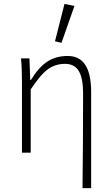

<svg xmlns="http://www.w3.org/2000/svg" viewBox="-20 -777 569 977"><path d="M259.8 -566.9 308.1 -756.8 358.9 -747.1 293 -559.1ZM402.8 -301.8Q402.8 -378.9 380.9 -415.5Q358.9 -452.1 310.5 -452.1Q262.2 -452.1 224.1 -424.8Q186 -397.5 136.2 -321.8V0H91.8V-357.9Q91.8 -431.2 86.9 -480H129.9L133.8 -370.1H137.2Q177.2 -435.1 220.7 -463.4Q264.6 -492.2 324.2 -492.2Q444.3 -492.7 443.8 -308.1V180.2H399.9Q402.8 -62 402.8 -301.8Z"/></svg>

Font: SourceSansPro-Light
Style: Regular
Weight: 300
Designer: Paul D. Hunt
Foundry: Adobe Systems Incorporated
Version: Version 2.020;PS 2.0;hotconv 1.0.86;makeotf.lib2.5.63406